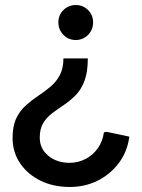

<svg xmlns="http://www.w3.org/2000/svg" viewBox="-20 -529 564 763"><path d="M329 -297Q329 -242 315.5 -207Q302 -172 280 -150Q258 -128 234 -112Q210 -96 188 -79.5Q166 -63 152 -40.5Q138 -18 138 18Q138 62 172 90Q206 118 256 118Q290 118 319.5 103Q349 88 368.5 60.5Q388 33 393 -3L404 -5L494 14Q486 74 452 119Q418 164 368 189Q318 214 257 214Q192 214 141 189Q90 164 60 120Q30 76 30 19Q30 -28 44.5 -58.5Q59 -89 82.5 -110Q106 -131 131.5 -148Q157 -165 180 -184Q203 -203 217.5 -230Q232 -257 232 -297ZM281 -509Q310 -509 330 -489Q350 -469 350 -440Q350 -411 330 -390.5Q310 -370 281 -370Q252 -370 232 -390.5Q212 -411 212 -440Q212 -469 232 -489Q252 -509 281 -509Z"/></svg>

Font: Fustat SemiBold
Style: Regular
Weight: 600
Designer: Mohamed Gaber, Khaled Hosny, Laura Garcia Mut
Foundry: Kief Type Foundry, Alif Type Foundry, Hard Type Foundry
Version: Version 1.007